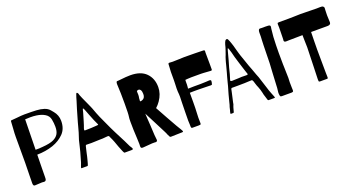

<svg xmlns="http://www.w3.org/2000/svg" viewBox="-49 -1320 3541 1928"><g transform="rotate(-20 1721.5 -356.0)"><path d="M550 -517Q550 -434 501.5 -384Q453 -334 379 -308Q299 -281 208 -280L206 -171L204 -30Q204 0 180 0Q174 0 168 -1Q162 -2 158 -2L120 0L81 2Q70 2 66 -6Q62 -14 62 -30Q62 -35 62.5 -49Q63 -63 63 -91Q66 -244 66 -246V-520Q66 -560 70 -607L74 -673Q74 -689 77.5 -691.5Q81 -694 93 -694Q101 -694 141 -698Q193 -704 224 -704Q308 -704 352.5 -701.5Q397 -699 432.5 -687.5Q468 -676 489 -651Q493 -646 511.5 -624Q530 -602 540 -575Q550 -548 550 -517ZM475 -482Q475 -520 467 -561Q459 -602 422 -624Q385 -646 333 -653Q306 -657 269 -657Q253 -657 215 -655L209 -332Q248 -331 284 -335Q366 -341 405 -360Q441 -377 458 -405.5Q475 -434 475 -482Z M1130 -7Q1130 1 1112 1H1040Q1036 1 1032 -6Q1028 -13 1025 -20Q1022 -27 1020 -32Q1015 -42 1001.5 -78Q988 -114 981 -135Q978 -145 969 -164.5Q960 -184 956 -192Q952 -204 948.5 -208Q945 -212 938 -212Q931 -212 920.5 -211Q910 -210 898 -209Q890 -207 848 -207Q819 -207 791 -205Q782 -204 759 -204L706 -205Q701 -205 698.5 -201Q696 -197 695 -191.5Q694 -186 693 -183L687 -158Q684 -144 679.5 -125.5Q675 -107 672 -91L661 -48L653 -19Q650 -7 647.5 -3.5Q645 0 640 0H581Q576 0 576 -4Q576 -6 580 -18Q588 -37 594 -56Q631 -180 638 -218Q647 -268 675 -347Q684 -381 692 -409Q695 -423 701 -443Q720 -513 739 -574L764 -654Q772 -685 784 -718Q790 -733 798 -725Q804 -721 807 -711Q810 -701 811 -697Q814 -685 864 -577Q884 -536 907 -470Q917 -441 962 -345Q985 -298 992 -280Q1008 -245 1078 -110L1090 -85Q1113 -34 1125 -20Q1130 -10 1130 -7ZM886 -355Q886 -357 883 -363Q878 -372 860 -413.5Q842 -455 835 -476Q825 -500 819.5 -516Q814 -532 811 -538Q809 -543 806.5 -548Q804 -553 802 -556Q800 -559 798 -559Q795 -559 791.5 -544Q788 -529 786 -521Q768 -463 760 -433Q756 -418 748.5 -396.5Q741 -375 738 -367Q735 -357 735 -351Q735 -345 744 -345Q765 -345 808.5 -346.5Q852 -348 863 -350Q870 -351 875 -351Q880 -351 883 -352Q886 -353 886 -355Z M1663 1Q1663 5 1658 6Q1653 7 1649.5 7Q1646 7 1644 7L1531 10Q1523 10 1518.5 3Q1514 -4 1506 -22Q1501 -37 1488 -62Q1468 -98 1419 -197L1368 -296L1371 -243L1376 -167Q1382 -33 1386 -19Q1387 -15 1387 -9Q1387 9 1368 9Q1362 9 1358 8Q1342 6 1280 12Q1238 16 1229 16Q1216 16 1211.5 11Q1207 6 1207 -6L1208 -29L1206 -87Q1200 -191 1200 -268Q1200 -308 1203 -323Q1208 -348 1208 -464Q1208 -585 1204 -647Q1203 -655 1203 -669Q1203 -685 1206 -692Q1209 -699 1212.5 -699.5Q1216 -700 1225 -700L1247 -702Q1316 -710 1357 -710Q1469 -710 1525.5 -652.5Q1582 -595 1582 -503Q1582 -430 1535 -363Q1515 -334 1489 -311L1559 -184Q1636 -46 1649 -28Q1663 -6 1663 1ZM1389 -435Q1417 -448 1417 -488Q1417 -517 1408 -531Q1399 -545 1385 -545Q1374 -545 1366 -537Q1365 -536 1366 -523Q1367 -510 1367 -497Q1367 -486 1366 -481Q1362 -464 1362 -446L1361 -437L1362 -429Q1377 -429 1389 -435Z M1875 -694 1929 -696 2038 -695 2088 -694Q2103 -693 2129 -693Q2140 -693 2143.5 -690Q2147 -687 2147 -680L2146 -663L2147 -546V-496V-488Q2147 -480 2144.5 -477.5Q2142 -475 2132 -475Q2116 -475 2087 -478Q2072 -479 2057 -480Q2042 -481 2031 -481H1925Q1907 -481 1883 -479L1862 -477Q1861 -471 1861 -459V-426Q1861 -414 1859 -398L1857 -385H1879L1919 -386H1991Q2016 -386 2050 -388Q2076 -390 2084 -390Q2096 -390 2100 -387Q2104 -384 2104 -378Q2104 -365 2099 -349Q2098 -342 2095 -340Q2092 -338 2085 -338L2045 -339L1952 -341H1899Q1874 -341 1860 -340V-243Q1860 -171 1857 -126Q1855 -100 1855 -75L1856 -16Q1856 -5 1851 -3Q1846 -1 1833 -1H1764Q1755 -2 1753 -7Q1751 -12 1751 -21Q1751 -30 1751 -36Q1749 -52 1749 -83L1750 -167L1752 -272L1754 -336L1753 -365Q1750 -388 1750 -424Q1750 -447 1752 -477L1753 -512V-602Q1753 -612 1755 -638L1757 -674V-678Q1757 -688 1760.5 -691Q1764 -694 1771 -694Q1778 -694 1786.5 -693Q1795 -692 1805 -692Q1827 -692 1875 -694Z M2647 -4Q2647 0 2636 0H2580Q2576 0 2573.5 -1.5Q2571 -3 2569 -9Q2565 -20 2558 -45Q2549 -70 2546 -90Q2543 -105 2536.5 -126Q2530 -147 2525 -158Q2516 -177 2509 -201L2500 -230Q2495 -241 2492.5 -243.5Q2490 -246 2484 -246Q2463 -246 2453 -245L2410 -243Q2402 -242 2336 -242H2275H2273Q2267 -242 2264 -231L2262 -221L2258 -202Q2256 -197 2245 -144Q2242 -127 2235 -100Q2233 -80 2226 -67Q2224 -64 2221 -53Q2218 -42 2216 -35Q2213 -27 2209 -9Q2208 -8 2207 -4.5Q2206 -1 2204 -0.5Q2202 0 2198 0H2178Q2169 0 2173 -13Q2173 -16 2174 -18Q2174 -20 2175 -23Q2176 -26 2178 -32L2187 -69Q2189 -75 2194 -90Q2199 -105 2201 -118Q2206 -142 2220 -191L2228 -219Q2247 -281 2252 -306L2266 -359Q2276 -392 2278 -401Q2285 -431 2298 -476L2305 -504L2311 -525Q2321 -559 2328 -574Q2330 -580 2342.5 -615.5Q2355 -651 2359 -672Q2366 -696 2373.5 -708Q2381 -720 2394 -720Q2399 -720 2404 -711Q2409 -702 2414 -689Q2419 -676 2421 -670Q2429 -651 2449 -575L2457 -547Q2458 -539 2490 -449L2509 -394L2527 -347Q2555 -268 2563 -251Q2598 -145 2604 -123Q2611 -97 2626.5 -58Q2642 -19 2644 -14Q2647 -7 2647 -4ZM2470 -318Q2470 -323 2463 -340Q2457 -355 2445 -396Q2436 -429 2427 -453Q2417 -483 2405.5 -524Q2394 -565 2392 -577Q2377 -630 2372 -630Q2369 -630 2362 -603L2356 -581Q2349 -554 2338 -513.5Q2327 -473 2318 -445Q2312 -419 2301.5 -379.5Q2291 -340 2285 -325Q2283 -319 2283 -318Q2283 -311 2289.5 -309Q2296 -307 2302.5 -307.5Q2309 -308 2311 -308L2369 -310Q2381 -312 2403 -312L2457 -311Q2470 -311 2470 -318Z M2798 -705Q2820 -705 2830 -704Q2842 -703 2847 -699Q2852 -695 2852 -688Q2852 -683 2851 -677Q2850 -671 2849 -666Q2838 -581 2837 -491Q2836 -465 2836 -411L2837 -290Q2838 -275 2838 -259L2839 -219Q2841 -167 2841 -142Q2841 -123 2840 -119Q2839 -115 2839 -96L2840 -41Q2841 -29 2841 -11Q2842 2 2833.5 5.5Q2825 9 2811 8H2720Q2705 9 2701 1.5Q2697 -6 2696 -23Q2694 -30 2698 -60Q2702 -88 2702 -108Q2702 -115 2709 -243Q2715 -337 2715 -346L2717 -444L2719 -535L2721 -589L2723 -625V-667Q2723 -706 2743 -706Q2748 -706 2751 -705Q2764 -704 2776.5 -704.5Q2789 -705 2798 -705Z M3421 -600Q3421 -572 3424 -524Q3424 -497 3389 -497H3213L3211 -394Q3210 -377 3210 -309Q3210 -239 3211 -173Q3212 -107 3212 -59L3213 -18V-13Q3213 -4 3210.5 -2Q3208 0 3204 0Q3200 0 3198 0H3130Q3118 0 3116 -4Q3114 -8 3114 -18.5Q3114 -29 3114 -34L3118 -158Q3124 -320 3124 -366Q3124 -392 3122 -444L3121 -497Q3049 -497 2975 -495L2944 -494Q2931 -494 2926 -501Q2921 -508 2924 -517L2925 -542Q2927 -600 2927 -649Q2927 -673 2926 -678V-685Q2926 -696 2930.5 -698Q2935 -700 2944 -700H3043L3099 -701Q3151 -703 3172 -703L3232 -702Q3304 -700 3345 -700Q3375 -700 3384 -701Q3406 -702 3415 -694.5Q3424 -687 3424 -678Q3424 -673 3422.5 -652Q3421 -631 3421 -600Z"/></g></svg>

Font: Barrio
Style: Regular
Weight: 400
Designer: Pablo Cosgaya & Sergio Jimenez
Foundry: Pablo Cosgaya & Sergio Jimenez
Version: Version 1.005